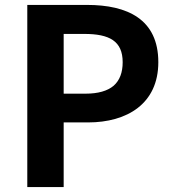

<svg xmlns="http://www.w3.org/2000/svg" viewBox="-20 -761 707 781"><path d="M91 -370V0H239V-263H338C497 -263 624 -339 624 -508C624 -683 498 -741 334 -741H212H91ZM442 -412C417 -391 379 -380 328 -380H239V-501V-623H323C425 -623 479 -594 479 -508C479 -466 467 -434 442 -412Z"/></svg>

Font: GenSekiGothic2 TW B
Style: Regular
Weight: 700
Version: Version 2.100;PS 2.1;hotconv 16.6.51;makeotf.lib2.5.65220 DE